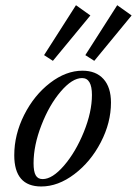

<svg xmlns="http://www.w3.org/2000/svg" viewBox="-20 -691 516 723"><path d="M179.2 -461.9 146 -483.4 266.1 -671.4 320.3 -632.8ZM335 -461.9 301.3 -483.4 421.4 -671.4 475.6 -632.8ZM135.3 11.2Q33.7 11.2 33.7 -106.4Q33.7 -184.1 71 -258.3Q108.4 -332.5 168.5 -378.7Q228.5 -424.8 290.5 -424.8Q341.3 -424.8 369.6 -393.6Q397.9 -362.3 397.9 -304.7Q397.9 -229 359.6 -155.3Q321.3 -81.5 260 -35.2Q198.7 11.2 135.3 11.2ZM140.6 -16.6Q177.2 -16.6 221.2 -67.6Q265.1 -118.7 295.7 -194.1Q326.2 -269.5 326.2 -333.5Q326.2 -397 289.1 -397Q252 -397 208.7 -346.4Q165.5 -295.9 136 -219.7Q106.4 -143.6 106.4 -76.2Q106.4 -44.9 114.5 -30.8Q122.6 -16.6 140.6 -16.6Z"/></svg>

Font: Elstob 18pt
Style: Italic
Weight: 400
Italic angle: -20°
Designer: Peter S. Baker
Version: Version 1.015